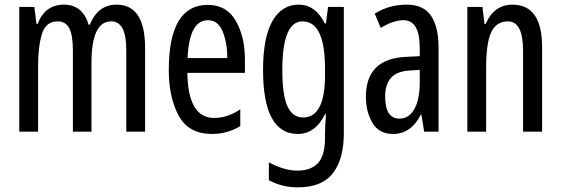

<svg xmlns="http://www.w3.org/2000/svg" viewBox="-20 -567 2416 827"><path d="M482 -547Q402 -547 367 -461H361Q352 -498 325.5 -522.5Q299 -547 255 -547Q174 -547 142 -464H137L128 -537H63V0H144V-281Q144 -366 160.5 -420.5Q177 -475 229 -475Q262 -475 278 -446Q294 -417 294 -348V0H374V-296Q374 -475 459 -475Q491 -475 507.5 -445Q524 -415 524 -345V0H605V-360Q605 -547 482 -547Z M875 -546Q707 -546 707 -265Q707 -148 749.5 -69Q792 10 893 10Q960 10 1015 -24V-96Q960 -59 902 -59Q790 -59 787 -253H1035V-309Q1035 -409 995.5 -477.5Q956 -546 875 -546ZM876 -480Q919 -480 939 -431.5Q959 -383 959 -317H788Q795 -480 876 -480Z M1283 -475Q1380 -475 1380 -270V-245Q1380 -61 1286 -61Q1240 -61 1218 -109.5Q1196 -158 1196 -265Q1196 -475 1283 -475ZM1266 -547Q1194 -547 1153.5 -476.5Q1113 -406 1113 -266Q1113 10 1263 10Q1338 10 1380 -75H1384Q1382 -51 1381 -29.5Q1380 -8 1380 9V25Q1380 103 1349.5 135.5Q1319 168 1261 168Q1204 168 1138 132V209Q1194 240 1263 240Q1367 240 1414 179Q1461 118 1461 6V-537H1393L1384 -466H1379Q1339 -547 1266 -547Z M1788 -266V-212Q1788 -138 1764.5 -97Q1741 -56 1701 -56Q1639 -56 1639 -152Q1639 -257 1742 -263ZM1732 -547Q1655 -547 1594 -508L1620 -447Q1675 -480 1718 -480Q1788 -480 1788 -360V-325L1728 -322Q1556 -314 1556 -150Q1556 -86 1584 -38Q1612 10 1673 10Q1751 10 1793 -74H1795L1807 0H1869V-362Q1869 -450 1837 -498.5Q1805 -547 1732 -547Z M2187 -547Q2108 -547 2072 -464H2067L2058 -537H1993V0H2074V-279Q2074 -382 2096 -428.5Q2118 -475 2168 -475Q2233 -475 2233 -348V0H2315V-364Q2315 -547 2187 -547Z"/></svg>

Font: Noto Sans Display Condensed
Style: Regular
Weight: 400
Width: 3
Designer: Monotype Design Team
Foundry: Monotype Imaging Inc.
Version: Version 1.900